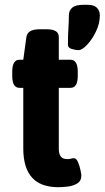

<svg xmlns="http://www.w3.org/2000/svg" viewBox="-20 -772 436 800"><path d="M175 -650Q225 -650 225 -618V-523H274Q304 -523 304 -473V-456Q304 -406 274 -406H225V-152Q225 -130 233.5 -119.5Q242 -109 261 -109Q268 -109 276 -111Q284 -113 288 -113Q298 -113 305 -96.5Q312 -80 315.5 -62.5Q319 -45 319 -41Q319 -18 301.5 -7.5Q284 3 261 5.5Q238 8 223 8Q188 8 160.5 -1.5Q133 -11 114.5 -31Q96 -51 86.5 -81.5Q77 -112 77 -154V-406H61Q31 -406 31 -456V-473Q31 -523 61 -523H77L90 -618Q95 -650 144 -650ZM346 -752Q372 -752 384 -739.5Q396 -727 396 -708Q396 -674 380 -641Q364 -608 343.5 -586Q323 -564 308 -563Q295 -563 279 -568Q263 -573 263 -585Q263 -623 265 -652.5Q267 -682 267 -708Q267 -728 281 -740Q295 -752 327 -752Z"/></svg>

Font: Asap VF Beta
Style: Regular
Weight: 400
Designer: Pablo Cosgaya
Foundry: Pablo Cosgaya
Version: Version 1.007